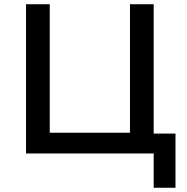

<svg xmlns="http://www.w3.org/2000/svg" viewBox="-20 -725 885 907"><path d="M706 162V0H103V-705H215V-98H594V-705H706V-94H809V162Z"/></svg>

Font: Nunito Sans 7pt SemiBold
Style: Regular
Weight: 600
Designer: Vernon Adams
Foundry: Vernon Adams
Version: Version 3.101;gftools[0.9.27]